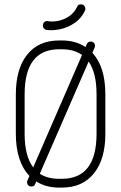

<svg xmlns="http://www.w3.org/2000/svg" viewBox="-20 -848 551 873"><path d="M52 -419Q52 -535 103.5 -599.5Q155 -664 249 -664H261Q324 -664 369 -634L375 -648Q380 -659 393 -659Q401 -659 406.5 -653.5Q412 -648 412 -639Q412 -634 410 -631L400 -608Q459 -544 459 -419V-240Q459 -124 407 -59.5Q355 5 261 5H249Q189 5 145 -23L140 -11Q136 0 123 0Q114 0 108.5 -5.5Q103 -11 103 -20Q103 -25 105 -28L114 -48Q52 -113 52 -240ZM92 -419V-240Q92 -138 131 -87L353 -598Q317 -624 261 -624H249Q92 -624 92 -419ZM249 -35H261Q419 -35 419 -240V-419Q419 -517 383 -568L161 -58Q196 -35 249 -35ZM330 -816Q335 -830 351 -828Q359 -827 364 -820.5Q369 -814 368 -805Q368 -803 367 -801Q350 -764 318.5 -743Q287 -722 252.5 -715Q218 -708 192 -712Q184 -713 179 -719.5Q174 -726 175 -734Q176 -743 182 -748Q188 -753 197 -752Q218 -748 244 -753Q270 -758 293.5 -773.5Q317 -789 330 -816Z"/></svg>

Font: Libertine Sup Light
Style: Regular
Weight: 300
Designer: Bastien Sozeau
Foundry: NBR — Bastien Sozeau
Version: Version 2.003; ttfautohint (v1.8.4.7-5d5b);gftools[0.9.33]